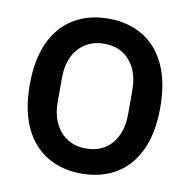

<svg xmlns="http://www.w3.org/2000/svg" viewBox="-80 -790 873 881"><g transform="rotate(10 356.0 -349.0)"><path d="M356 12Q265 12 196 -29Q127 -70 89.5 -150.5Q52 -231 52 -349Q52 -467 89.5 -547.5Q127 -628 196 -669Q265 -710 356 -710Q448 -710 516.5 -669Q585 -628 622.5 -547.5Q660 -467 660 -349Q660 -231 622.5 -150.5Q585 -70 516.5 -29Q448 12 356 12ZM356 -105Q407 -105 443.5 -128Q480 -151 500 -193.5Q520 -236 520 -295V-403Q520 -463 500 -505Q480 -547 443.5 -570Q407 -593 356 -593Q307 -593 270 -570Q233 -547 212.5 -505Q192 -463 192 -403V-295Q192 -236 212.5 -193.5Q233 -151 270 -128Q307 -105 356 -105Z"/></g></svg>

Font: IBM Plex Sans SemiBold
Style: Regular
Weight: 600
Designer: Mike Abbink, Paul van der Laan, Pieter van Rosmalen
Foundry: Bold Monday
Version: Version 3.201